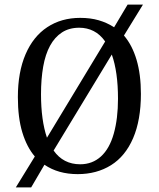

<svg xmlns="http://www.w3.org/2000/svg" viewBox="-20 -752 693 838"><path d="M49 66 132 -69Q97 -110 77.5 -174Q58 -238 58 -328Q58 -437 91.5 -515Q125 -593 186.5 -633.5Q248 -674 330 -674Q375 -674 411 -663.5Q447 -653 478 -633L537 -732H604L521 -597Q557 -555 576 -491Q595 -427 595 -342Q595 -228 561 -149Q527 -70 464.5 -31Q402 8 319 8Q234 8 174 -33L116 66ZM185 -151 439 -571Q417 -602 388.5 -616.5Q360 -631 326 -631Q282 -631 250.5 -610.5Q219 -590 198.5 -552.5Q178 -515 168.5 -461Q159 -407 159 -341Q159 -227 185 -151ZM468 -514 214 -95Q256 -35 330 -35Q383 -35 420.5 -69Q458 -103 476.5 -168.5Q495 -234 495 -321Q495 -438 468 -514Z"/></svg>

Font: Myanglish
Style: Regular
Weight: 400
Designer: KyawKyaw ( MaYenGone)
Foundry: TattooFont3D
Version: Version 1.003 December 13, 2014